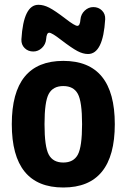

<svg xmlns="http://www.w3.org/2000/svg" viewBox="-20 -790 540 819"><path d="M188 -130.4Q206.1 -96.7 250 -96.7Q293.9 -96.7 312 -130.4Q330.1 -164.1 330.1 -260.3Q330.1 -356.4 312 -389.6Q293.9 -422.9 250 -422.9Q206.1 -422.9 188 -389.6Q169.9 -356.4 169.9 -260.3Q169.9 -164.1 188 -130.4ZM30.3 -260.3Q30.3 -530.3 250 -530.3Q469.7 -530.3 469.7 -260.3Q469.7 9.8 250 9.8Q30.3 9.8 30.3 -260.3ZM323.2 -707Q325.2 -729.5 341.3 -744.6Q357.4 -759.8 377.9 -759.8Q400.4 -759.8 415 -745.1Q429.7 -730.5 428.7 -708Q419.9 -559.6 355.5 -559.6Q334 -559.6 310.1 -572.3Q286.1 -585 240.2 -620.1Q201.2 -650.4 189.9 -650.4Q178.7 -650.4 176.8 -623Q174.8 -600.6 158.7 -585.4Q142.6 -570.3 122.1 -570.3Q99.6 -570.3 85 -585Q70.3 -599.6 71.3 -622.1Q80.1 -770.5 144.5 -769.5Q166 -769.5 189.9 -757.3Q213.9 -745.1 259.8 -710Q298.8 -679.7 310.1 -679.7Q321.3 -679.7 323.2 -707Z"/></svg>

Font: Rounded Mgen+ 1m bold
Style: Bold
Weight: 700
Designer: [Source Han Sans]
Ryoko NISHIZUKA  (kana & ideographs); Paul D. Hunt (Latin, Greek & Cyrillic); Wenlong ZHANG  (bopomofo
Version: Version 1.059.20150602